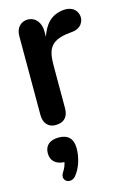

<svg xmlns="http://www.w3.org/2000/svg" viewBox="-118 -555 599 888"><g transform="rotate(-15 181.5 -111.5)"><path d="M106 8C147 8 168 -15 168 -56V-255C168 -331 178 -377 277 -387L296 -389C331 -393 351 -422 347 -450C342 -485 312 -500 279 -497C214 -491 185 -448 168 -398V-425C168 -465 145 -497 106 -497C77 -497 50 -475 50 -434V-56C50 -15 72 8 106 8ZM131 260C159 226 172 178 172 136C172 90 148 67 104 67C61 67 37 88 37 125C37 161 60 182 101 184C98 198 92 213 84 225C56 265 104 292 131 260Z"/></g></svg>

Font: SN Pro SemiBold
Style: Regular
Weight: 600
Designer: Tobias Whetton
Foundry: Supernotes
Version: Version 1.003;Glyphs 3.3 (3324)